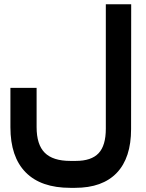

<svg xmlns="http://www.w3.org/2000/svg" viewBox="-20 -671 691 909"><path d="M153.3 -69.3Q153.3 13.7 191.9 52.2Q230.5 90.8 313 90.8H338.9Q412.6 90.8 446.8 54.4Q481 18.1 481 -61.5V-631.3V-650.9H500.5H581.5H601.1V-631.3L600.6 -59.6Q600.6 76.2 533 147.2Q465.3 218.3 335.4 218.3H313Q173.8 218.3 101.6 145Q29.3 71.8 29.3 -68.8V-235.4V-254.9H48.8H133.8H153.3V-235.4Z"/></svg>

Font: Shabnam WOL
Style: Bold-WOL
Weight: 700
Foundry: DejaVu fonts team - Redesigned by Saber Rastikerdar - Based on Vazir font
Version: Version 5.0.0